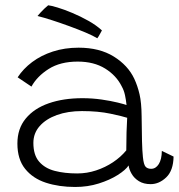

<svg xmlns="http://www.w3.org/2000/svg" viewBox="-20 -714 694 745"><path d="M271.5 11.5Q209 11.5 158.2 -5Q107.5 -21.5 77.5 -58.8Q47.5 -96 47.5 -157Q47.5 -215 80 -254.2Q112.5 -293.5 169.2 -313.2Q226 -333 300 -333Q338 -333 374.2 -327.8Q410.5 -322.5 436.8 -316Q463 -309.5 471 -306.5Q469 -326 465 -344.8Q461 -363.5 452.5 -378.5Q431.5 -421 388 -448Q344.5 -475 281.5 -475Q214 -475 169 -446.5Q124 -418 102 -378L48.5 -414Q70 -447 104.5 -473Q139 -499 185 -514Q231 -529 285 -529Q366 -529 421.2 -494.8Q476.5 -460.5 501 -408.5Q514 -380.5 521.5 -348Q529 -315.5 529.5 -264Q530 -204.5 531 -166.2Q532 -128 534.5 -104.5Q537.5 -75 545 -67Q552.5 -59 566.5 -59Q584.5 -59 596 -77.2Q607.5 -95.5 608 -128.5L653.5 -106.5Q652.5 -52 625 -25.8Q597.5 0.5 564.5 0.5Q537.5 0.5 519 -11Q500.5 -22.5 490.8 -39.5Q481 -56.5 479 -72Q467.5 -54.5 436.8 -35Q406 -15.5 363.2 -2Q320.5 11.5 271.5 11.5ZM279.5 -41Q317.5 -41 353 -52.8Q388.5 -64.5 418.5 -84.5Q448.5 -104.5 470 -130.5Q470 -171.5 471 -201Q472 -230.5 473.5 -257Q457 -262.5 409 -272.8Q361 -283 298 -283Q243.5 -283 201 -267.8Q158.5 -252.5 134 -224.8Q109.5 -197 109.5 -159.5Q109.5 -112.5 131.8 -86.8Q154 -61 192.2 -51Q230.5 -41 279.5 -41ZM167 -693.5Q177.5 -692.5 202.8 -685Q228 -677.5 260.2 -664Q292.5 -650.5 323.5 -633Q354.5 -615.5 375.5 -596Q373.5 -592.5 370 -586Q366.5 -579.5 363 -573.5Q359.5 -567.5 357.5 -565.5Q341 -575.5 312 -587.8Q283 -600 248.8 -612.5Q214.5 -625 182 -635.5Q149.5 -646 125.5 -652Q130 -657.5 137.2 -665.2Q144.5 -673 152.5 -680.8Q160.5 -688.5 167 -693.5Z"/></svg>

Font: Grandstander Thin ExtraLight
Style: Regular
Weight: 250
Version: Version 1.200